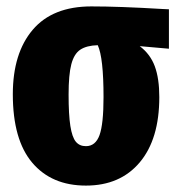

<svg xmlns="http://www.w3.org/2000/svg" viewBox="-20 -561 547 599"><path d="M507 -409 416 -417Q449 -392 463 -354Q477 -316 477 -258Q477 -127 416 -54.5Q355 18 248 18Q141 18 80.5 -53.5Q20 -125 20 -267Q20 -395 82 -468Q144 -541 265 -541Q352 -541 486 -533L507 -532ZM303 -258Q303 -381 285 -420Q250 -419 230.5 -406Q211 -393 202.5 -360.5Q194 -328 194 -266Q194 -203 199.5 -168Q205 -133 216.5 -119Q228 -105 248 -105Q278 -105 290.5 -139.5Q303 -174 303 -258Z"/></svg>

Font: Fira Sans Extra Condensed ExtraBold
Style: Regular
Weight: 800
Width: 1
Designer: Carrois Corporate & Edenspiekermann AG
Foundry: Carrois Corporate GbR & Edenspiekermann AG
Version: Version 4.203